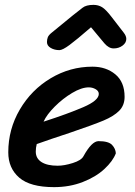

<svg xmlns="http://www.w3.org/2000/svg" viewBox="-20 -748 554 789"><path d="M438 -679 489 -613Q499 -600 499 -588Q499 -572 483.5 -560.5Q468 -549 447 -549Q427 -549 409 -570L354 -636Q294 -584 265.5 -563Q237 -542 224 -542Q204 -542 188.5 -551Q173 -560 173 -575Q173 -586 176.5 -595Q180 -604 194 -615L216 -633Q291 -695 319 -716Q334 -728 364 -728Q384 -728 399.5 -718.5Q415 -709 438 -679ZM14 -122Q14 -217 61.5 -298Q109 -379 188.5 -426.5Q268 -474 360 -474Q416 -474 454 -442.5Q492 -411 492 -350Q492 -315 469.5 -292.5Q447 -270 405 -252.5Q363 -235 269 -203Q184 -175 131 -156Q127 -141 127 -125Q127 -97 150.5 -82Q174 -67 217 -67Q244 -67 279 -78Q314 -89 323 -106Q357 -168 385 -168Q426 -168 440.5 -152.5Q455 -137 456 -118Q444 -86 409 -53.5Q374 -21 320 0Q266 21 202 21Q104 21 59 -18Q14 -57 14 -122ZM386 -362Q386 -374 373 -381.5Q360 -389 345 -389Q315 -389 276.5 -366Q238 -343 205 -310Q172 -277 159 -248Q258 -280 322 -307.5Q386 -335 386 -362Z"/></svg>

Font: Sriracha
Style: Regular
Weight: 400
Designer: Suppakit Chalermlarp
Version: Version 1.002g